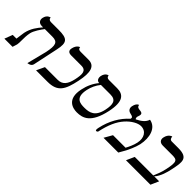

<svg xmlns="http://www.w3.org/2000/svg" viewBox="129 -1404 2242 2242"><g transform="rotate(45 1250.0 -283.0)"><path d="M412 12C412 12 467 9 476 -33L542 -344C573 -487 541 -521 395 -521H269C242 -521 229 -534 227 -557C227 -557 177 -550 164 -487C155 -446 178 -413 225 -413H247C200 -359 154 -300 135 -212C133 -202 125 -135 119 -100H58L20 0H155L173 -58C177 -76 177 -99 177 -126C177 -163 177 -208 187 -256C198 -306 246 -375 275 -413H400C488 -413 502 -368 474 -234Z M939 -248C918 -151 878 -100 800 -100H590L543 0H732C898 0 942 -84 980 -265C1016 -434 992 -521 889 -521H757C730 -521 716 -532 716 -555C716 -555 671 -546 656 -475C647 -434 666 -413 712 -413H878C965 -413 959 -342 939 -248Z M1226 11C1323 11 1428 -21 1481 -266C1523 -464 1464 -522 1360 -522H1226C1199 -522 1186 -534 1185 -557C1185 -557 1139 -555 1124 -486C1120 -465 1123 -416 1170 -416C1124 -362 1091 -293 1075 -215C1032 -16 1161 11 1226 11ZM1355 -415C1451 -415 1463 -355 1441 -249C1411 -108 1334 -90 1250 -90C1185 -90 1089 -94 1124 -257C1136 -313 1161 -368 1199 -415Z M1892 -533C1877 -483 1832 -448 1771 -418C1762 -424 1760 -440 1762 -453C1765 -466 1769 -468 1772 -485C1780 -522 1751 -526 1726 -528C1707 -530 1682 -534 1680 -565C1680 -565 1645 -560 1632 -497C1624 -462 1639 -432 1678 -423C1720 -414 1730 -407 1724 -381C1630 -298 1563 -178 1534 -42C1528 -14 1527 5 1541 5C1550 5 1561 -4 1562 -9C1590 -143 1633 -237 1691 -302C1748 -367 1820 -407 1871 -407C1955 -407 1997 -333 1977 -241C1967 -191 1940 -135 1921 -100H1714L1657 0H1901L1948 -83C1959 -104 1999 -185 2014 -252C2041 -383 2008 -513 1892 -533Z M2359 -533H2252C2225 -533 2215 -555 2215 -578C2215 -578 2164 -569 2149 -497C2140 -456 2162 -425 2211 -425H2365C2446 -425 2466 -412 2432 -256C2419 -194 2397 -142 2379 -100H2073L2028 0H2432L2476 -100H2394C2445 -156 2469 -247 2480 -302C2512 -451 2527 -533 2359 -533Z"/></g></svg>

Font: Libertinus Sans
Style: Italic
Weight: 400
Italic angle: -12°
Designer: Philipp H. Poll, Khaled Hosny
Foundry: Caleb Maclennan
Version: Version 7.050;RELEASE